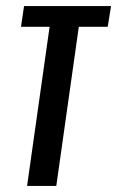

<svg xmlns="http://www.w3.org/2000/svg" viewBox="-20 -611 385 631"><path d="M69 0 143 -523H49L59 -591H345L334 -523H239L165 0Z"/></svg>

Font: Alumni Sans Thin SemiBold
Style: Italic
Weight: 600
Italic angle: -8°
Version: Version 1.016